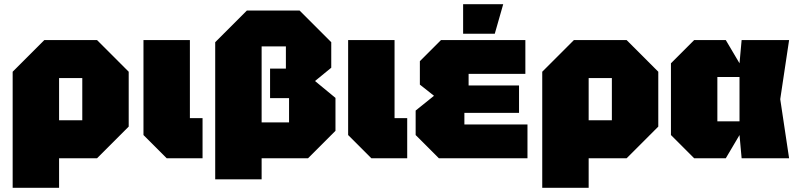

<svg xmlns="http://www.w3.org/2000/svg" viewBox="-20 -750 3780 910"><path d="M40 140V-410L190 -560H440L590 -410V-150L440 0H260V140ZM370 -380H260V-180H370Z M660 -560H880V-190H940V0H770L660 -110Z M1550 -550V-429L1473 -366L1570 -286V-130L1440 0H1190V-170H1350V-285H1260V-425H1335V-530H1220V100H1000V-550L1150 -700H1400Z M1630 -560H1850V-190H1910V0H1740L1630 -110Z M2060 0 1950 -110V-226L2037 -296L1970 -349V-460L2070 -560H2470V-400H2201V-345H2440V-215H2181V-160H2480V0ZM2175 -590V-730H2365L2325 -590Z M2550 140V-410L2700 -560H2950L3100 -410V-150L2950 0H2770V140ZM2880 -380H2770V-180H2880Z M3270 0 3160 -110V-450L3270 -560H3420L3485 -450L3495 -560H3720L3678 -280L3720 0H3495L3485 -110L3420 0ZM3380 -175H3485V-385H3380Z"/></svg>

Font: Tektur Black
Style: Regular
Weight: 900
Designer: Adam Jagosz
Foundry: Adam Jagosz
Version: Version 1.005;gftools[0.9.30]